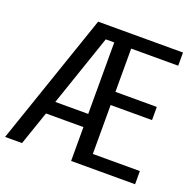

<svg xmlns="http://www.w3.org/2000/svg" viewBox="-123 -830 978 959"><g transform="rotate(20 365.5 -350.0)"><path d="M0 0 240 -700H691V-630H441V-400H661V-330H441V-70H691V0H351V-180H152L90 0ZM176 -250H351V-630H306Z"/></g></svg>

Font: Cuprum
Style: Regular
Weight: 400
Designer: Jovanny Lemonad
Foundry: Jovanny Lemonad
Version: Version 3.000